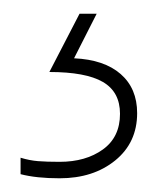

<svg xmlns="http://www.w3.org/2000/svg" viewBox="-20 -20 233 280"><path d="M180 145Q180 188 148 214Q116 240 67 240Q33 240 10 234V210Q23 214 35.5 215Q48 216 67 216Q105 216 130 198Q155 180 155 146Q155 114 130 99.5Q105 85 52 85L96 0H121L88 65Q132 67 156 88Q180 109 180 145Z"/></svg>

Font: Noto Sans Thaana Thin
Style: Regular
Weight: 100
Designer: David Williams
Foundry: Google Inc.
Version: Version 3.001; ttfautohint (v1.8.4.7-5d5b)